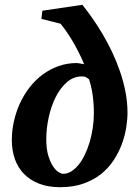

<svg xmlns="http://www.w3.org/2000/svg" viewBox="-20 -760 575 792"><path d="M367.2 -292Q367.2 -315.4 365.7 -334.7Q364.3 -354 361.8 -370.8Q359.4 -387.7 355.7 -402.8Q352.1 -418 347.2 -433.1Q341.8 -437.5 335.4 -441.2Q329.1 -444.8 317.9 -444.8Q283.2 -444.8 255.9 -420.9Q228.5 -397 209.7 -359.4Q190.9 -321.8 180.9 -275.9Q170.9 -230 170.9 -186Q170.9 -145.5 179.2 -118.2Q187.5 -90.8 198.7 -74Q210 -57.1 221.7 -50Q233.4 -43 240.2 -43Q257.8 -43 273.9 -53Q290 -63 304.2 -80.3Q318.4 -97.7 329.8 -121.6Q341.3 -145.5 349.6 -173.1Q357.9 -200.7 362.5 -231.2Q367.2 -261.7 367.2 -292ZM505.9 -294.9Q505.9 -266.6 500.5 -232.9Q495.1 -199.2 482.4 -165Q469.7 -130.9 448.7 -98.9Q427.7 -66.9 397 -42.2Q366.2 -17.6 324.2 -2.7Q282.2 12.2 228 12.2Q178.7 12.2 141.6 -2.2Q104.5 -16.6 79.3 -42.2Q54.2 -67.9 41.5 -103.5Q28.8 -139.2 28.8 -182.1Q28.8 -221.7 37.6 -260.5Q46.4 -299.3 62.7 -334.7Q79.1 -370.1 102.8 -400.4Q126.5 -430.7 156.2 -452.6Q186 -474.6 221.4 -487.3Q256.8 -500 296.9 -500Q299.3 -500 303.2 -499.3Q307.1 -498.5 311.5 -497.8Q315.9 -497.1 320.1 -496.3Q324.2 -495.6 327.1 -495.1Q308.1 -540.5 283.7 -583Q259.3 -625.5 230 -662.1L150.9 -682.1L154.8 -715.8L319.8 -740.2Q339.4 -715.8 360.8 -685.3Q382.3 -654.8 403.1 -619.6Q423.8 -584.5 442.4 -545.4Q460.9 -506.3 475.1 -465.1Q489.3 -423.8 497.6 -380.9Q505.9 -337.9 505.9 -294.9Z"/></svg>

Font: Charis SIL
Style: Bold Italic
Weight: 700
Italic angle: -11°
Foundry: SIL International
Version: Version 4.112